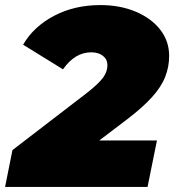

<svg xmlns="http://www.w3.org/2000/svg" viewBox="-47 -736 686 756"><path d="M-27 0 2 -145 295 -370Q342 -407 359 -430.5Q376 -454 376 -479Q376 -502 358.5 -516Q341 -530 312 -530Q248 -530 201 -463L44 -560Q85 -631 165.5 -673.5Q246 -716 348 -716Q426 -716 487.5 -690Q549 -664 584 -619Q619 -574 619 -516Q619 -473 603.5 -433.5Q588 -394 551.5 -353.5Q515 -313 452 -265L344 -183H571L534 0Z"/></svg>

Font: Montserrat Black
Style: Italic
Weight: 900
Italic angle: -11.3°
Designer: Julieta Ulanovsky
Foundry: Julieta Ulanovsky
Version: Version 9.000; ttfautohint (v1.8.4.7-5d5b)